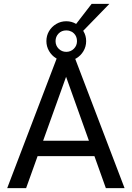

<svg xmlns="http://www.w3.org/2000/svg" viewBox="-20 -965 677 985"><path d="M17 0 283 -697H353L619 0H523L319 -571L114 0ZM165 -164 192 -243H444L473 -164ZM320 -652Q291 -652 268 -666Q245 -680 231.5 -703.5Q218 -727 218 -754Q218 -782 231.5 -805Q245 -828 268.5 -842Q292 -856 320 -856Q348 -856 371 -842Q394 -828 408 -805Q422 -782 422 -754Q422 -726 408 -702.5Q394 -679 371 -665.5Q348 -652 320 -652ZM320 -699Q343 -699 359 -715Q375 -731 375 -754Q375 -778 359.5 -793.5Q344 -809 320 -809Q296 -809 280.5 -793Q265 -777 265 -754Q265 -731 281 -715Q297 -699 320 -699ZM341 -804 450 -945H541L404 -804Z"/></svg>

Font: Hanken Grotesk
Style: Regular
Weight: 400
Designer: Alfredo Marco Pradil
Foundry: Hanken Design Co.
Version: Version 3.013